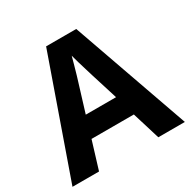

<svg xmlns="http://www.w3.org/2000/svg" viewBox="-160 -869 1011 1021"><g transform="rotate(-30 345.0 -358.5)"><path d="M527 0 475 -170H215L163 0H0L252 -717H437L690 0ZM387 -463Q382 -480 374 -506Q366 -532 358 -559Q350 -586 345 -606Q340 -586 331.5 -556.5Q323 -527 315.5 -500.5Q308 -474 304 -463L253 -297H439Z"/></g></svg>

Font: Noto Sans Ol Chiki
Style: Bold
Weight: 700
Designer: Monotype Design Team, Lewis McGuffie
Foundry: Monotype Imaging Inc.
Version: Version 2.003; ttfautohint (v1.8.4.7-5d5b)